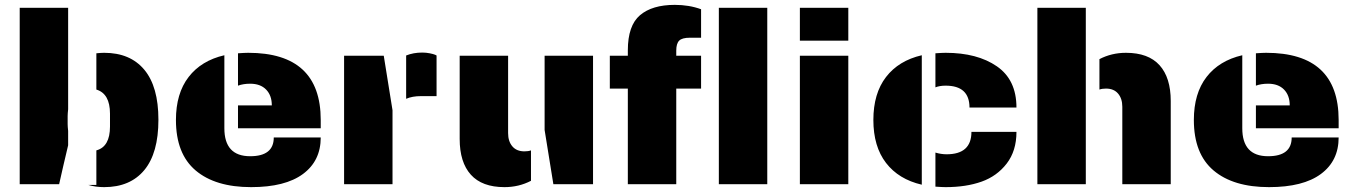

<svg xmlns="http://www.w3.org/2000/svg" viewBox="-20 -757 5557 789"><path d="M343 3Q373 12 408 12Q515 12 573 -58Q631 -128 631 -265Q631 -401 573 -470.5Q515 -540 408 -540Q396 -540 376 -538V-389Q432 -372 432 -290V-237Q432 -154 376 -139V3ZM260 -479V-308Q258 -290 258 -280V-247Q258 -237 260 -219V-160L240 -75L223 0H61V-725H260Z M1000 -540Q1298 -540 1298 -264V-230H958V-324H1097Q1097 -365 1073.5 -389Q1050 -413 1008 -413Q980 -413 958 -405V-538Q986 -540 1000 -540ZM902 -530V-230Q902 -115 1008 -115Q1105 -115 1105 -192H1298Q1298 -96 1225 -42Q1152 12 1012 12Q865 12 784 -56.5Q703 -125 703 -264Q703 -373 755 -440.5Q807 -508 902 -530Z M1715 -541Q1731 -541 1746 -538Q1761 -535 1768 -532L1774 -529V-362H1710Q1674 -362 1649 -351V-529Q1679 -541 1715 -541ZM1593 -304V-235V0H1394V-528H1557Z M2162 -14Q2112 12 2053 12Q1961 12 1915 -39Q1869 -90 1869 -186V-528H2068V-210Q2068 -176 2085.5 -155.5Q2103 -135 2135 -135Q2151 -135 2162 -139ZM2218 -528H2417V0H2254L2218 -223Z M2753 -737Q2812 -737 2861 -719V-602H2815Q2783 -602 2771 -590Q2759 -578 2759 -549V-528H2861V-393H2759V0H2560V-393H2486V-528H2560V-550Q2560 -652 2610 -694.5Q2660 -737 2753 -737Z M3133 -725V0H2934V-725Z M3466 -528V0H3267V-528ZM3466 -725V-590H3267V-725Z M3866 -540Q3996 -540 4076.5 -484.5Q4157 -429 4157 -315H3964Q3964 -405 3866 -405Q3841 -405 3824 -398V-538Q3852 -540 3866 -540ZM3768 -292V-235V2Q3673 -20 3621 -87.5Q3569 -155 3569 -264Q3569 -373 3621 -440.5Q3673 -508 3768 -530ZM3824 -130Q3847 -123 3870 -123Q3972 -123 3972 -215H4157Q4157 -137 4117 -85Q4077 -33 4013.5 -10.5Q3950 12 3866 12Q3852 12 3824 10Z M4498 -514Q4548 -540 4607 -540Q4699 -540 4745 -489Q4791 -438 4791 -342V0H4592V-318Q4592 -352 4574.5 -372.5Q4557 -393 4525 -393Q4509 -393 4498 -389ZM4442 -725V0H4243V-725Z M5183 -540Q5481 -540 5481 -264V-230H5141V-324H5280Q5280 -365 5256.5 -389Q5233 -413 5191 -413Q5163 -413 5141 -405V-538Q5169 -540 5183 -540ZM5085 -530V-230Q5085 -115 5191 -115Q5288 -115 5288 -192H5481Q5481 -96 5408 -42Q5335 12 5195 12Q5048 12 4967 -56.5Q4886 -125 4886 -264Q4886 -373 4938 -440.5Q4990 -508 5085 -530Z"/></svg>

Font: Archicoco
Style: Regular
Weight: 400
Designer: Hector Gatti
Foundry: Hector Gatti
Version: 1.002